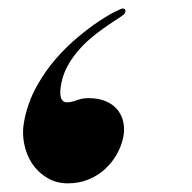

<svg xmlns="http://www.w3.org/2000/svg" viewBox="-20 -459 451 450"><path d="M268.6 -136.2Q264.2 -115.2 252.9 -95.9Q241.7 -76.7 225.1 -61.8Q208.5 -46.9 186.8 -38.1Q165 -29.3 138.7 -29.3Q112.3 -29.3 90.8 -42Q69.3 -54.7 55.4 -75.4Q41.5 -96.2 36.4 -123.5Q31.2 -150.9 37.6 -180.2Q46.4 -221.7 66.2 -257.1Q85.9 -292.5 110.8 -321Q135.7 -349.6 162.4 -371.8Q189 -394 211.4 -408.9Q233.9 -423.8 249.3 -431.4Q264.6 -439 267.1 -439Q272.5 -439 273.4 -436.3Q274.4 -433.6 273.9 -431.2Q273.4 -428.2 270.3 -425.3Q267.1 -422.4 260.7 -418.2Q254.4 -414.1 244.6 -407.7Q234.9 -401.4 220.7 -391.1Q206.1 -380.9 190.9 -367.9Q175.8 -355 162.4 -339.1Q148.9 -323.2 138.7 -304.9Q128.4 -286.6 124 -265.1Q114.7 -219.2 137.2 -219.2Q147 -219.2 159.9 -224.1Q172.9 -229 187 -229Q211.9 -229 229.2 -221.2Q246.6 -213.4 256.6 -200.2Q266.6 -187 269.5 -170.4Q272.5 -153.8 268.6 -136.2Z"/></svg>

Font: XB Zar
Style: Bold Italic
Weight: 700
Italic angle: -12°
Designer: Behnam
Foundry: Irmug
Version: Version 8.005 2009